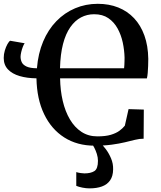

<svg xmlns="http://www.w3.org/2000/svg" viewBox="-20 -772 867 1032"><path d="M753 -183 752 -26.5Q730 -26.5 705.8 -20.5Q681.5 -14.5 651.2 -7.2Q621 0 581.2 5.5Q541.5 11 488.5 11Q395 11 325.5 -33.2Q256 -77.5 217 -158.8Q178 -240 176 -351Q125.5 -351.5 85.5 -363.2Q45.5 -375 22.8 -399Q0 -423 0 -460.5Q0 -481 6 -500.8Q12 -520.5 20 -534.8Q28 -549 34.5 -553L112.5 -539.5Q108 -534 102.8 -520.5Q97.5 -507 94 -491.8Q90.5 -476.5 90.5 -467Q90.5 -451.5 97 -437.5Q103.5 -423.5 122.5 -414.5Q141.5 -405.5 178.5 -405Q185 -485 212 -549Q239 -613 283 -658.2Q327 -703.5 383.8 -727.5Q440.5 -751.5 505.5 -751.5Q566 -751.5 615.5 -731.8Q665 -712 700.8 -674Q736.5 -636 756.2 -581Q776 -526 777 -455.5Q777 -436.5 776.2 -417Q775.5 -397.5 774 -380Q772.5 -362.5 769.5 -350.5L303 -351Q304 -286.5 317.2 -229.8Q330.5 -173 355.8 -130.2Q381 -87.5 418 -63.2Q455 -39 503.5 -39Q547.5 -39 575.8 -47.5Q604 -56 621.8 -69Q639.5 -82 651 -96.5L671 -185.5ZM302.5 -405H647Q648 -413.5 648.5 -423.2Q649 -433 649.2 -443.2Q649.5 -453.5 649.5 -462.5Q648.5 -502.5 639.8 -543.5Q631 -584.5 612 -619Q593 -653.5 562.2 -674.5Q531.5 -695.5 486 -695.5Q448 -695.5 415.5 -678.5Q383 -661.5 358 -626Q333 -590.5 318.8 -535.8Q304.5 -481 302.5 -405ZM461 240.5Q443 240.5 423 236.5Q403 232.5 390 227V153Q400.5 156.5 413.5 158.2Q426.5 160 433.5 160Q467.5 160 487 147.8Q506.5 135.5 506.5 92.5Q506.5 74 500.5 55.2Q494.5 36.5 486.8 21.8Q479 7 473 0H504H522Q533 9 548.8 29.8Q564.5 50.5 576.8 79Q589 107.5 588 139Q587.5 175 571.8 197.5Q556 220 528 230.2Q500 240.5 461 240.5Z"/></svg>

Font: Merriweather 48pt SemiBold
Style: Regular
Weight: 600
Version: Version 2.100